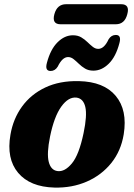

<svg xmlns="http://www.w3.org/2000/svg" viewBox="-20 -856 622 890"><path d="M345.5 -480Q461.5 -477.5 516.5 -411.5Q571.5 -345.5 553.5 -233.5Q541 -156.5 495.8 -100.2Q450.5 -44 382.2 -14.2Q314 15.5 232.5 13.5Q119 10.5 64 -55Q9 -120.5 28.5 -232Q41 -305.5 82.2 -362.2Q123.5 -419 190 -450.5Q256.5 -482 345.5 -480ZM246.5 -63Q280 -58.5 313.2 -98.5Q346.5 -138.5 367.5 -239.5Q384.5 -321 375.5 -360Q366.5 -399 335 -403.5Q297.5 -408 264.2 -362Q231 -316 212 -223Q196 -144 206 -105.5Q216 -67 246.5 -63ZM413 -528.5Q390.5 -528.5 374.5 -538Q358.5 -547.5 345.8 -560Q333 -572.5 321 -582Q309 -591.5 295.5 -591.5Q269 -591.5 247.5 -547Q235 -527 214.5 -527Q187 -527 197.5 -565Q214 -627.5 246.8 -660Q279.5 -692.5 318 -692.5Q340.5 -692.5 356.5 -683Q372.5 -673.5 385.2 -661Q398 -648.5 410 -639Q422 -629.5 435.5 -629.5Q463 -629.5 483.5 -674Q496 -694 517 -694Q544 -694 533.5 -656Q517 -593 484.2 -560.8Q451.5 -528.5 413 -528.5ZM232 -790Q244.5 -836.5 286.5 -836.5H541.5Q583 -836.5 570 -790Q558 -743.5 516.5 -743.5H261Q219.5 -743.5 232 -790Z"/></svg>

Font: Fraunces 9pt Soft
Style: Bold Italic
Weight: 700
Italic angle: -16°
Version: Version 1.000;[b76b70a41]